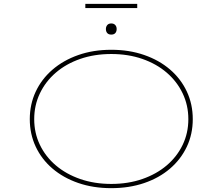

<svg xmlns="http://www.w3.org/2000/svg" viewBox="-20 -969 1158 999"><path d="M559 10Q465 10 387 -17Q309 -44 252.5 -92.5Q196 -141 165.5 -206.5Q135 -272 135 -349Q135 -426 165.5 -491.5Q196 -557 252.5 -606Q309 -655 387 -682.5Q465 -710 559 -710Q652 -710 730 -683Q808 -656 864.5 -607.5Q921 -559 952 -493Q983 -427 983 -349Q983 -271 952 -205.5Q921 -140 864.5 -91.5Q808 -43 730 -16.5Q652 10 559 10ZM559 -12Q647 -12 720.5 -37.5Q794 -63 847.5 -108.5Q901 -154 930.5 -215.5Q960 -277 960 -349Q960 -421 930.5 -483Q901 -545 847.5 -591Q794 -637 720.5 -662.5Q647 -688 559 -688Q471 -688 397.5 -662.5Q324 -637 270.5 -591Q217 -545 187.5 -483Q158 -421 158 -349Q158 -277 187.5 -215.5Q217 -154 270.5 -108.5Q324 -63 397.5 -37.5Q471 -12 559 -12ZM559 -789Q545 -789 538 -797Q531 -805 531 -818Q531 -830 538 -838.5Q545 -847 559 -847Q572 -847 579.5 -839Q587 -831 587 -818Q587 -805 580 -797Q573 -789 559 -789ZM424 -927V-949H694V-927Z"/></svg>

Font: Lexend Zetta Thin
Style: Regular
Weight: 250
Version: Version 1.007